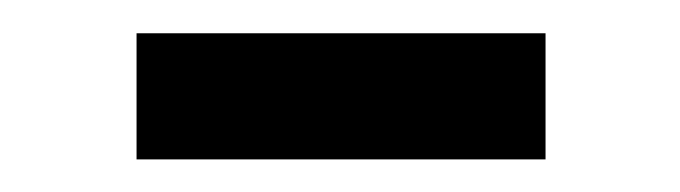

<svg xmlns="http://www.w3.org/2000/svg" viewBox="-20 -358 411 116"><path d="M62.5 -337.9Q124 -337.9 309.6 -337.9Q309.6 -318.4 309.6 -261.7Q248 -261.7 62.5 -261.7Q62.5 -281.2 62.5 -337.9Z"/></svg>

Font: Lato
Style: Regular
Weight: 400
Designer: Lukasz Dziedzic with Adam Twardoch and Botio Nikoltchev
Version: Version 2.015; 2015-08-06; http://www.latofonts.com/